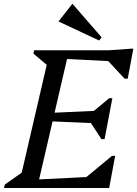

<svg xmlns="http://www.w3.org/2000/svg" viewBox="-45 -942 688 962"><path d="M-25 0 -21 -17 95 -99 55 -39 197 -651 221 -590 122 -674 126 -690H301L141 0ZM138 0 148 -43 472 -59 458 0ZM361 0 371 -41 516 -161H532L502 0ZM448 -324 210 -334 219 -377 463 -388ZM463 -245 403 -337 412 -375 502 -450H518L479 -245ZM594 -631 281 -647 291 -690H608ZM579 -548 488 -646 498 -690 612 -698H623L595 -548ZM452 -739 249 -834V-836L317 -922H319L464 -755Z"/></svg>

Font: Platypi Light Light
Style: Italic
Weight: 300
Italic angle: -13°
Version: Version 1.200